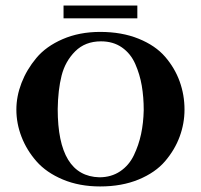

<svg xmlns="http://www.w3.org/2000/svg" viewBox="-20 -657 725 692"><path d="M39 -262Q39 -310 57.5 -358Q76 -406 111 -448Q146 -490 206 -516Q266 -542 341 -542Q419 -542 479.5 -517.5Q540 -493 575 -452.5Q610 -412 627.5 -363.5Q645 -315 645 -262Q645 -212 627.5 -164.5Q610 -117 575 -76Q540 -35 479.5 -10Q419 15 341 15Q266 15 206.5 -10Q147 -35 111.5 -75.5Q76 -116 57.5 -164Q39 -212 39 -262ZM188 -264Q188 -22 338 -18Q381 -18 413 -39.5Q445 -61 462.5 -97.5Q480 -134 488.5 -174Q497 -214 498 -260Q498 -307 491 -348Q484 -389 467.5 -426.5Q451 -464 419.5 -486Q388 -508 344 -508Q287 -508 251 -472Q215 -436 202 -384.5Q189 -333 188 -264ZM475 -637V-591H209V-637Z"/></svg>

Font: Uncial Antiqua
Style: Regular
Weight: 400
Designer: Astigmatic (AOETI)
Foundry: Astigmatic (AOETI)
Version: Version 1.000